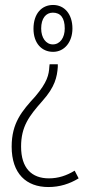

<svg xmlns="http://www.w3.org/2000/svg" viewBox="-20 -557 357 774"><path d="M194 -537C148 -537 115 -502 115 -441C115 -383 148 -348 194 -348C240 -348 272 -388 272 -442C272 -500 240 -537 194 -537ZM193 -506C224 -506 241 -485 241 -442C241 -405 222 -378 193 -378C165 -378 146 -405 146 -442C146 -483 165 -506 193 -506ZM213 -298H180L179 -289C177 -255 171 -226 122 -168C69 -110 27 -62 27 34C27 143 86 197 175 197C221 197 261 184 297 162L281 131C248 151 215 162 177 162C108 162 65 121 65 34C65 -47 97 -89 151 -150C202 -207 210 -247 213 -287Z"/></svg>

Font: Noto Sans Myanmar Condensed ExtraLight
Style: Regular
Weight: 200
Width: 3
Designer: Monotype Design Team
Foundry: Monotype Imaging Inc.
Version: Version 2.107